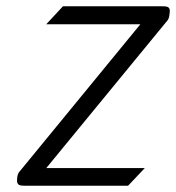

<svg xmlns="http://www.w3.org/2000/svg" viewBox="-20 -595 560 610"><path d="M56 -5H387L440 -61H127L512 -530C515 -534 517 -538 518 -546C522 -569 519 -575 498 -575H180L127 -518H426L43 -51C39 -47 36 -41 35 -33C32 -11 36 -5 56 -5Z"/></svg>

Font: Charger Pro
Style: LitNarObl
Weight: 300
Designer: Jasper
Foundry: Cannot Into Space Fonts
Version: Version 1.09